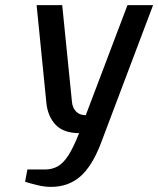

<svg xmlns="http://www.w3.org/2000/svg" viewBox="-20 -720 618 750"><path d="M179 10Q154 10 127 3.5Q100 -3 78 -10L87 -58H157Q183 -58 205 -70Q227 -82 247 -113Q267 -144 289 -200Q228 -200 197 -233Q166 -266 161 -320L123 -700H223L261 -323Q263 -299 277 -284.5Q291 -270 315 -270L478 -700H578L374 -160Q340 -71 293.5 -30.5Q247 10 179 10Z"/></svg>

Font: Cuprum Medium
Style: Italic
Weight: 500
Italic angle: -10°
Version: Version 3.000